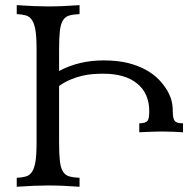

<svg xmlns="http://www.w3.org/2000/svg" viewBox="-20 -713 719 733"><path d="M283.7 0Q219.2 -4.9 163.1 -4.9Q112.3 -4.9 43.9 0V-34.2Q64.5 -35.2 78.9 -39.3Q93.3 -43.5 102.3 -57.1Q111.3 -70.8 115.5 -96.7Q119.6 -122.6 119.6 -167.5V-525.9Q119.6 -570.8 115.5 -596.7Q111.3 -622.6 102.3 -636.2Q93.3 -649.9 78.9 -654.1Q64.5 -658.2 43.9 -659.2V-693.4Q112.3 -688.5 163.1 -688.5Q219.2 -688.5 283.7 -693.4V-659.2Q259.8 -658.2 244.6 -653.8Q229.5 -649.4 220.7 -636Q211.9 -622.6 208.7 -596.2Q205.6 -569.8 205.6 -524.9V-441.9Q281.2 -482.4 375 -482.4Q427.7 -482.4 467.8 -472.7Q543.5 -453.6 586.4 -409.2Q624 -369.6 634.8 -329.1Q639.6 -310.1 639.6 -288.1Q639.6 -261.7 646.5 -252Q653.3 -242.2 678.7 -242.2V-208L641.6 -210Q623 -210.9 598.6 -210.9Q595.7 -210.9 585.9 -210.7Q576.2 -210.4 563.5 -210.2Q550.8 -210 536.9 -209.2Q522.9 -208.5 511.7 -208V-242.2Q536.6 -242.2 543.9 -252.9Q549.8 -261.2 549.8 -288.1Q549.8 -356.4 503.7 -394Q457.5 -431.6 375 -431.6Q356.4 -431.6 335.7 -430.2Q314.9 -428.7 293.2 -423.6Q271.5 -418.5 249.3 -409.2Q227.1 -399.9 205.6 -384.8V-168.5Q205.6 -123.5 208.7 -97.2Q211.9 -70.8 220.7 -57.4Q229.5 -43.9 244.6 -39.6Q259.8 -35.2 283.7 -34.2Z"/></svg>

Font: Almanac
Style: Regular
Weight: 400
Designer: Eden's Almanac
Version: Version 3.501;March 28, 2021;FontCreator 13.0.0.2683 64-bit